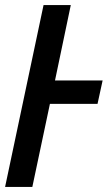

<svg xmlns="http://www.w3.org/2000/svg" viewBox="-60 -734 423 754"><path d="M-40 0H67L136 -326H323L343 -418H156L218 -714H111Z"/></svg>

Font: Noto Sans Medium
Style: Italic
Weight: 500
Italic angle: -12°
Designer: Monotype Design Team
Foundry: Monotype Imaging Inc.
Version: Version 2.013